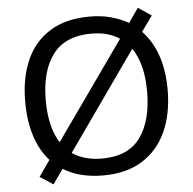

<svg xmlns="http://www.w3.org/2000/svg" viewBox="-54 -800 889 885"><g transform="rotate(-5 390.5 -357.5)"><path d="M720 -358Q720 -247 682.5 -164.5Q645 -82 571.5 -36Q498 10 391 10Q279 10 206 -37L158 31L97 -9L149 -83Q105 -132 83 -202Q61 -272 61 -359Q61 -469 97 -551Q133 -633 206.5 -679Q280 -725 392 -725Q444 -725 488.5 -713Q533 -701 570 -680L616 -746L677 -705L626 -634Q720 -535 720 -358ZM156 -358Q156 -297 167.5 -247Q179 -197 203 -160L522 -611Q470 -646 392 -646Q271 -646 213.5 -569.5Q156 -493 156 -358ZM625 -358Q625 -487 574 -560L254 -106Q280 -88 314.5 -78Q349 -68 391 -68Q513 -68 569 -145.5Q625 -223 625 -358Z"/></g></svg>

Font: Noto IKEA Arabic
Style: Regular
Weight: 400
Designer: Monotype Design Team
Foundry: Monotype Imaging Inc.
Version: Version 1.200